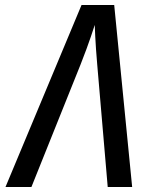

<svg xmlns="http://www.w3.org/2000/svg" viewBox="-20 -750 640 770"><path d="M2 0H106L303 -491C338 -579 360 -650 360 -650C360 -650 362 -579 370 -490L412 0H510L438 -730H307Z"/></svg>

Font: JetBrains Mono Medium
Style: Italic
Weight: 436
Italic angle: -9°
Monospace: yes
Designer: Philipp Nurullin, Konstantin Bulenkov
Foundry: JetBrains
Version: Version 2.305